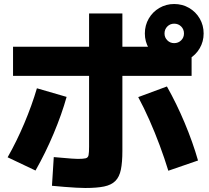

<svg xmlns="http://www.w3.org/2000/svg" viewBox="-20 -875 1040 957"><path d="M405 62Q387 62 359.5 60.5Q332 59 301 56.5Q270 54 239 51L248 -92Q273 -90 295.5 -88Q318 -86 337 -84.5Q356 -83 368 -83Q395 -83 407 -86Q419 -89 421.5 -102Q424 -115 424 -144V-808H590V-123Q590 -66 582.5 -29.5Q575 7 555 27Q535 47 499 54.5Q463 62 405 62ZM18 -91Q63 -170 101 -260Q139 -350 164 -435L312 -392Q288 -306 247.5 -209.5Q207 -113 157 -25ZM819 -24Q800 -86 776 -150.5Q752 -215 724.5 -277Q697 -339 669 -391L812 -444Q860 -359 900.5 -262.5Q941 -166 967 -75ZM45 -497V-642H802L935 -602V-497ZM848 -562Q808 -562 774.5 -581.5Q741 -601 721.5 -634.5Q702 -668 702 -708Q702 -749 721.5 -782.5Q741 -816 774.5 -835.5Q808 -855 848 -855Q889 -855 922.5 -835.5Q956 -816 975.5 -782.5Q995 -749 995 -708Q995 -668 975.5 -634.5Q956 -601 922.5 -581.5Q889 -562 848 -562ZM848 -660Q869 -660 883 -674Q897 -688 897 -708Q897 -729 883 -743Q869 -757 848 -757Q828 -757 814 -743Q800 -729 800 -708Q800 -688 814 -674Q828 -660 848 -660Z"/></svg>

Font: M PLUS 2 ExtraBold
Style: Regular
Weight: 800
Version: Version 1.001